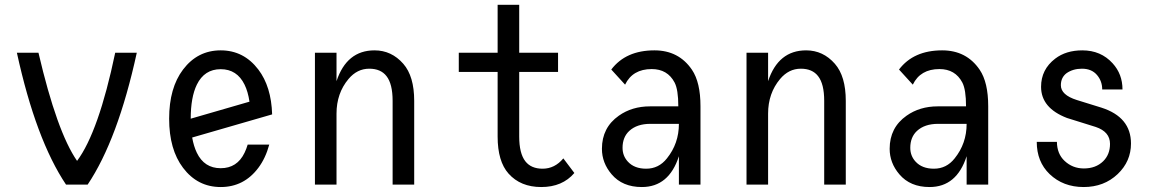

<svg xmlns="http://www.w3.org/2000/svg" viewBox="-20 -752 4728 782"><path d="M249 0Q126 -183.6 48.8 -537.1H136.7Q211.9 -214.8 293.9 -96.7Q381.8 -214.8 449.2 -537.1H537.1Q460 -183.6 336.9 0Z M1076.7 -163.1Q1061.5 -107.4 1032.2 -68.4Q973.6 9.8 878.9 9.8Q784.7 9.8 725.6 -68.4Q668.9 -143.1 668.9 -268.6Q668.9 -394 725.6 -468.8Q784.7 -546.9 878.9 -546.9Q972.7 -546.9 1032.2 -468.8Q1085 -399.4 1088.4 -286.1L762.7 -191.9Q769 -156.2 781.7 -129.9Q812 -66.9 878.9 -66.9Q945.8 -66.9 976.1 -129.9Q983.4 -145 988.8 -163.1ZM756.8 -268.6 996.1 -337.9Q990.2 -378.4 976.1 -407.2Q945.3 -470.2 878.9 -470.2Q812.5 -470.2 781.7 -407.2Q756.8 -356 756.8 -268.6Z M1262.7 0V-537.1H1350.6V-421.4Q1392.1 -546.9 1505.4 -546.9Q1574.7 -546.9 1622.6 -492.2Q1667 -441.4 1667 -341.3V0H1579.1V-341.3Q1579.1 -410.2 1554.2 -441.9Q1530.8 -472.2 1483.9 -472.2Q1434.6 -472.2 1399.4 -430.2Q1350.6 -372.1 1350.6 -289.1V0Z M2184.6 9.8Q2100.1 9.8 2051.3 -44.9Q2006.8 -94.7 2006.8 -195.8V-459H1848.6V-537.1H2006.8V-732.4H2094.7V-537.1H2252.9V-459H2094.7V-195.8Q2094.7 -127.4 2119.6 -95.2Q2143.1 -64.9 2189.9 -64.9Q2239.3 -64.9 2274.4 -106.9L2319.3 -47.4Q2270.5 9.8 2184.6 9.8Z M2833 0H2745.1V-115.7Q2704.6 9.8 2594.2 9.8Q2515.1 9.8 2471.2 -42Q2431.6 -88.4 2431.6 -146Q2431.6 -232.4 2500.5 -280.8Q2554.2 -318.8 2627.4 -318.8H2742.7Q2742.7 -387.2 2727.5 -416Q2698.7 -470.7 2634.3 -470.7Q2556.6 -470.7 2525.9 -407.2L2469.7 -468.8Q2528.8 -546.9 2645.5 -546.9Q2744.6 -546.9 2798.3 -467.8Q2833 -416.5 2833 -319.3ZM2745.1 -247.6Q2688.5 -247.6 2628.9 -247.6Q2574.2 -247.6 2543 -218.8Q2515.6 -193.4 2515.6 -149.9Q2515.6 -117.2 2537.1 -93.8Q2563.5 -64.9 2611.8 -64.9Q2663.1 -64.9 2696.3 -106.9Q2745.1 -167.5 2745.1 -247.6Z M3020.5 0V-537.1H3108.4V-421.4Q3149.9 -546.9 3263.2 -546.9Q3332.5 -546.9 3380.4 -492.2Q3424.8 -441.4 3424.8 -341.3V0H3336.9V-341.3Q3336.9 -410.2 3312 -441.9Q3288.6 -472.2 3241.7 -472.2Q3192.4 -472.2 3157.2 -430.2Q3108.4 -372.1 3108.4 -289.1V0Z M4004.9 0H3917V-115.7Q3876.5 9.8 3766.1 9.8Q3687 9.8 3643.1 -42Q3603.5 -88.4 3603.5 -146Q3603.5 -232.4 3672.4 -280.8Q3726.1 -318.8 3799.3 -318.8H3914.6Q3914.6 -387.2 3899.4 -416Q3870.6 -470.7 3806.2 -470.7Q3728.5 -470.7 3697.8 -407.2L3641.6 -468.8Q3700.7 -546.9 3817.4 -546.9Q3916.5 -546.9 3970.2 -467.8Q4004.9 -416.5 4004.9 -319.3ZM3917 -247.6Q3860.4 -247.6 3800.8 -247.6Q3746.1 -247.6 3714.8 -218.8Q3687.5 -193.4 3687.5 -149.9Q3687.5 -117.2 3709 -93.8Q3735.4 -64.9 3783.7 -64.9Q3835 -64.9 3868.2 -106.9Q3917 -167.5 3917 -247.6Z M4202.6 -174.3H4284.7Q4285.2 -125.5 4315.9 -96.7Q4348.6 -65.9 4394.5 -65.9Q4442.9 -65.9 4473.1 -95.2Q4501 -122.6 4501 -166Q4501 -215.3 4442.9 -234.9L4325.7 -271.5Q4220.2 -312 4220.2 -398.4Q4220.2 -469.2 4277.8 -513.2Q4321.8 -546.9 4388.2 -546.9Q4463.9 -546.9 4511.7 -494.1Q4551.8 -450.2 4551.8 -387.7H4469.2Q4469.2 -421.4 4448.2 -446.3Q4426.3 -472.2 4386.7 -472.2Q4350.6 -472.2 4324.2 -454.1Q4300.8 -436.5 4300.8 -404.8Q4300.8 -365.2 4365.7 -344.7L4466.3 -313.5Q4586.4 -274.9 4586.4 -167.5Q4586.4 -94.7 4532.2 -43Q4476.6 9.8 4393.6 9.8Q4310.1 9.8 4254.9 -43Q4202.6 -93.3 4202.6 -174.3Z"/></svg>

Font: Consola Mono
Style: Book
Weight: 400
Monospace: yes
Version: Version 2.001